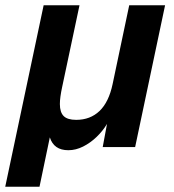

<svg xmlns="http://www.w3.org/2000/svg" viewBox="-38 -556 658 726"><path d="M-18.2 150 127 -536H262.6L196.8 -226Q192.8 -207.4 190.6 -191.5Q188.4 -175.6 188.4 -162.6Q188.4 -131.4 202.8 -117.1Q217.2 -102.8 250 -102.8Q303.2 -102.8 338.3 -136.3Q373.4 -169.8 387.8 -238L450.6 -536H586.2L473 0H350.4L366.6 -87.4Q350.6 -60.6 327.1 -38.1Q303.6 -15.6 276.1 -1.8Q248.6 12 220.4 12Q192.8 12 175.4 -0.2Q158 -12.4 150.4 -36.6L111.4 150Z"/></svg>

Font: Geist Mono
Style: Italic
Weight: 400
Italic angle: -12°
Monospace: yes
Designer: Basement.studio, Andrés Briganti, Mateo Zaragoza
Foundry: Basement.studio, Vercel, Andrés Briganti, Guido Ferreyra, Mateo Zaragoza
Version: Version 1.500